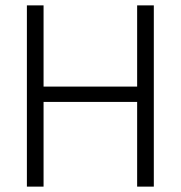

<svg xmlns="http://www.w3.org/2000/svg" viewBox="-20 -694 672 714"><path d="M552 0H490V-315H142V0H80V-674H142V-372H490V-674H552Z"/></svg>

Font: Hind Jalandhar Light
Style: Regular
Weight: 300
Designer: Namrata Goyal
Foundry: Indian Type Foundry
Version: Version 0.702;PS 1.0;hotconv 1.0.81;makeotf.lib2.5.63406